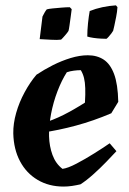

<svg xmlns="http://www.w3.org/2000/svg" viewBox="-20 -675 475 707"><path d="M214.2 12Q160.2 12 118.7 -12.5Q77.2 -37 53.8 -81.1Q30.3 -125.3 28.9 -183.9Q28.4 -220 39.5 -259.1Q50.6 -298.3 70.6 -335.1Q90.5 -372 114.3 -399.9Q142.9 -418.9 174.9 -435.1Q207 -451.2 240.3 -461.4Q273.7 -471.5 303.4 -471.5Q337.3 -471.5 361.8 -455.5Q386.2 -439.5 400.1 -402.4Q414 -365.3 415.5 -300.1L389.8 -257.9Q324.2 -229.9 259.5 -212.5Q194.9 -195 133.1 -186.3L133.5 -220Q175.6 -232.7 213.1 -251.5Q250.6 -270.3 292.8 -297.1Q294.7 -328.8 293.9 -350.4Q293.2 -372.1 289.4 -387.6Q285.7 -403.1 277.6 -416.6Q265.6 -416.6 251.8 -414.8Q237.9 -413 226 -408.9Q207.3 -379.7 191.7 -339.2Q176.2 -298.6 167.9 -255.2Q159.7 -211.8 160.6 -173.4Q161.6 -136.4 173.3 -104.4Q185 -72.4 210.1 -53.2Q230 -55.8 261.7 -72.5Q293.4 -89.1 326.7 -110Q360.1 -130.9 383.9 -147.4L408.7 -118.3Q394.3 -102.8 371.5 -79.1Q348.7 -55.4 323.2 -32.7Q297.7 -9.9 276.2 3.8Q260.6 7.4 245 9.7Q229.4 12 214.2 12ZM126.1 -530.9 136.4 -613.9Q139.4 -620.3 143.6 -627.7Q147.8 -635.2 152.2 -640.5Q159.1 -642.5 173.9 -644Q188.7 -645.4 206.2 -646.9Q223.7 -648.4 237 -648.4L244 -641.3Q243 -631.9 240.5 -614.4Q238.1 -597 235.9 -581.3Q233.7 -565.6 232.2 -561.1Q228.7 -555.2 219.5 -544.6Q210.4 -534 205 -529.1Q191.7 -527.2 168.8 -528.6Q145.9 -529.9 126.1 -530.9ZM301.4 -540.4Q301.4 -563.1 304.1 -589.7Q306.9 -616.3 310.3 -634.3Q331.8 -643.1 356.7 -648.4Q381.6 -653.8 406.9 -655.3L412.5 -648.7Q411.5 -631.5 407.7 -612.8Q404 -594.1 401 -580.1Q398.1 -566 396.6 -561.6Q395.1 -558.6 390.2 -552Q385.3 -545.4 379.9 -539.5Q374.5 -533.6 372 -532.1Q365.1 -532.1 351.5 -532.8Q337.9 -533.5 324.1 -535.5Q310.3 -537.5 301.4 -540.4Z"/></svg>

Font: Labrada
Style: Italic
Weight: 400
Italic angle: -7°
Designer: Mercedes Jáuregui
Foundry: Omnibus-Type Team
Version: Version 1.000